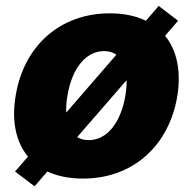

<svg xmlns="http://www.w3.org/2000/svg" viewBox="-20 -598 659 654"><path d="M542.3 -476.2 586.6 -527.3 520.6 -577.8 476.9 -527.3C443.2 -543.7 402 -552.6 354.4 -552.6C182.5 -552.6 60.4 -439.6 33.4 -272C18.8 -186.1 34.1 -114.3 75.3 -64.6L31.2 -13.8L97.7 36.6L141.3 -13.8C175.1 1.8 215.6 10.3 262.8 10.3C433.6 10.3 555.8 -102.6 583.8 -269.9C597.7 -355.1 582.7 -426.5 542.3 -476.2ZM209.5 -271C224.1 -361.9 270.6 -424 334.5 -424C351.2 -424 365.1 -419.7 376.4 -411.6L205.6 -214.5C204.9 -231.5 206 -250.4 209.5 -271ZM407.3 -273.4C392 -182.2 345.9 -120.7 282.3 -120.7C267 -120.7 253.9 -124.3 242.9 -131L411.2 -324.9C411.6 -309.3 410.2 -291.9 407.3 -273.4Z"/></svg>

Font: TID UI Extra Bold
Style: Italic
Weight: 800
Italic angle: -9.39999°
Designer: The TID Project Authors
Foundry: Bakken & Bæck
Version: Version 1.001;hotconv 1.0.109;makeotfexe 2.5.65596